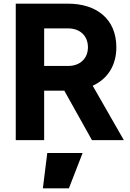

<svg xmlns="http://www.w3.org/2000/svg" viewBox="-20 -765 707 1048"><path d="M66 0H221V-270H331L482 0H656L486 -297C565 -333 615 -405 615 -507C615 -663 505 -745 351 -745H66ZM214 263H356L431 70H238ZM221 -405V-610H352C417 -610 460 -569 460 -507C460 -446 417 -405 352 -405Z"/></svg>

Font: Mluvka ExtraBold
Style: Regular
Weight: 800
Designer: Modified by Jiří Krblich, Original typeface by Gumpita Rahayu
Foundry: Gumpita Rahayu & Jiří Krblich
Version: Version 2.000;Glyphs 3.1.1 (3134)